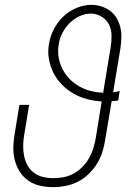

<svg xmlns="http://www.w3.org/2000/svg" viewBox="-20 -763 540 791"><path d="M200 8Q171 8 144.5 2Q118 -4 96.5 -19Q75 -34 61 -56.5Q47 -79 40.5 -105Q34 -131 35 -159Q36 -187 41 -215L60 -331H100L80 -209Q76 -187 75.5 -165Q75 -143 79 -122Q83 -101 93 -82.5Q103 -64 119.5 -51.5Q136 -39 157 -34Q178 -29 200 -29Q221 -29 242 -33Q263 -37 282.5 -47.5Q302 -58 318.5 -74.5Q335 -91 346 -110Q357 -129 363.5 -149.5Q370 -170 374 -191L399 -345Q367 -347 337.5 -355Q308 -363 282 -378Q256 -393 235 -414.5Q214 -436 200.5 -462.5Q187 -489 181.5 -520Q176 -551 182 -583Q187 -614 202 -643Q217 -672 240.5 -694.5Q264 -717 294.5 -730Q325 -743 356 -743Q378 -743 398 -736.5Q418 -730 434.5 -717.5Q451 -705 461 -687.5Q471 -670 476 -649.5Q481 -629 480 -607Q479 -585 476 -563L446 -383Q453 -384 459.5 -385Q466 -386 473 -388L467 -349Q460 -348 453.5 -347Q447 -346 440 -346L413 -185Q409 -159 401 -134.5Q393 -110 378.5 -87Q364 -64 344 -45Q324 -26 300 -14Q276 -2 250.5 3Q225 8 200 8ZM405 -381 436 -569Q440 -593 439.5 -617.5Q439 -642 429 -662Q419 -682 398.5 -694.5Q378 -707 354 -707Q330 -707 307 -696Q284 -685 266 -667Q248 -649 236.5 -626Q225 -603 222 -580Q217 -553 221.5 -527Q226 -501 237.5 -478.5Q249 -456 266.5 -438Q284 -420 306 -407.5Q328 -395 353 -388.5Q378 -382 405 -381Z"/></svg>

Font: Iosevka SS04 XLt Obl
Style: Regular
Weight: 200
Italic angle: -9°
Monospace: yes
Designer: Belleve Invis
Foundry: Belleve Invis
Version: Version 19.0.0; ttfautohint (v1.8.4)